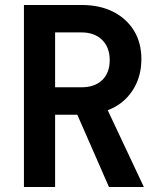

<svg xmlns="http://www.w3.org/2000/svg" viewBox="-20 -750 640 770"><path d="M76 0V-730H307Q380 -730 433.5 -703Q487 -676 517 -627.5Q547 -579 547 -513Q547 -440 510.5 -385.5Q474 -331 412 -308L557 0H417L290 -290H201V0ZM201 -400H307Q360 -400 390 -429Q420 -458 420 -509Q420 -560 389.5 -590Q359 -620 307 -620H201Z"/></svg>

Font: NKDuy Mono
Style: Bold
Weight: 700
Monospace: yes
Designer: NKDuy
Foundry: NKDuy
Version: Version 2.251; ttfautohint (v1.8.4.7-5d5b)